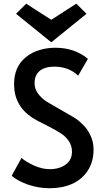

<svg xmlns="http://www.w3.org/2000/svg" viewBox="-20 -1003 565 1033"><path d="M127.9 -10.7Q69.3 -32.2 43 -57.6Q60.5 -89.8 95.7 -153.3Q117.2 -133.8 161.1 -113.3Q206.1 -92.8 247.1 -92.8Q299.8 -92.8 334 -118.2Q367.2 -142.6 367.2 -186.5Q367.2 -220.7 348.6 -246.1Q331.1 -271.5 304.7 -287.1Q279.3 -303.7 231.4 -328.1Q173.8 -356.4 153.3 -370.1Q55.7 -434.6 55.7 -549.8Q55.7 -644.5 119.1 -695.3Q152.3 -722.7 195.3 -734.4Q232.4 -746.1 278.3 -746.1Q380.9 -746.1 453.1 -686.5Q435.5 -656.2 400.4 -595.7Q380.9 -616.2 346.7 -630.9Q311.5 -644.5 273.4 -644.5Q222.7 -644.5 194.3 -622.1Q166 -599.6 166 -555.7Q166 -525.4 183.6 -501Q202.1 -475.6 228.5 -458Q256.8 -440.4 303.7 -414.1Q348.6 -388.7 373 -374Q397.5 -360.4 418 -339.8Q447.3 -314.5 464.8 -278.3Q483.4 -242.2 483.4 -199.2Q483.4 -131.8 452.1 -85Q421.9 -38.1 368.2 -13.7Q315.4 9.8 247.1 9.8Q186.5 9.8 127.9 -10.7ZM66.4 -928.7Q80.1 -942.4 121.1 -983.4Q154.3 -960.9 255.9 -896.5Q290 -918 390.6 -983.4Q404.3 -969.7 445.3 -928.7Q397.5 -890.6 255.9 -775.4Q209 -813.5 66.4 -928.7Z"/></svg>

Font: Alata=Ham
Style: Regular
Weight: 400
Designer: Spyros Zevelakis, Eben Sorkin
Version: Version 1.004